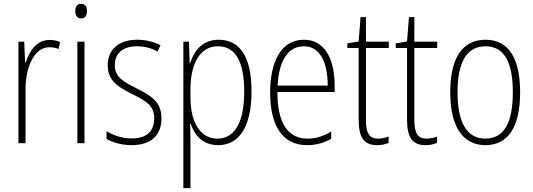

<svg xmlns="http://www.w3.org/2000/svg" viewBox="-20 -746 2778 1000"><path d="M238 -538C169 -538 132 -477 114 -420H111L106 -529H76V0H113V-283C113 -393 157 -500 237 -500C255 -500 272 -496 285 -491L293 -527C276 -535 257 -538 238 -538Z M403 -726C380 -726 372 -709 372 -688C372 -667 382 -650 402 -650C423 -650 433 -666 433 -689C433 -709 425 -726 403 -726ZM420 -529H383V0H420Z M821 -130C821 -220 762 -249 689 -287C618 -323 578 -346 578 -407C578 -471 623 -505 693 -505C731 -505 772 -495 800 -477L816 -510C783 -528 741 -539 694 -539C595 -539 541 -484 541 -407C541 -323 597 -292 673 -254C742 -219 783 -196 783 -130C783 -64 746 -25 666 -25C618 -25 571 -40 535 -63V-22C564 -6 610 10 666 10C769 10 821 -44 821 -130Z M1119 -539C1033 -539 991 -481 970 -416H968L964 -529H935V234H972V-16C972 -48 971 -79 970 -102H973C991 -45 1034 10 1116 10C1223 10 1290 -82 1290 -270C1290 -450 1230 -539 1119 -539ZM1115 -505C1208 -505 1252 -422 1252 -269C1252 -95 1194 -24 1112 -24C1027 -24 972 -103 972 -239V-284C973 -417 1023 -505 1115 -505Z M1563 -539C1445 -539 1387 -427 1387 -263C1387 -98 1447 10 1579 10C1628 10 1668 -2 1705 -23V-61C1661 -35 1625 -24 1581 -24C1477 -24 1424 -110 1425 -267H1723V-300C1723 -428 1678 -539 1563 -539ZM1563 -505C1650 -505 1687 -415 1687 -300H1426C1433 -437 1484 -505 1563 -505Z M1949 -24C1900 -24 1886 -57 1886 -124V-496H2005V-529H1886V-657H1858L1848 -530L1789 -520V-496H1848V-124C1848 -36 1872 10 1943 10C1969 10 1988 5 2004 -2V-35C1990 -29 1970 -24 1949 -24Z M2201 -24C2152 -24 2138 -57 2138 -124V-496H2257V-529H2138V-657H2110L2100 -530L2041 -520V-496H2100V-124C2100 -36 2124 10 2195 10C2221 10 2240 5 2256 -2V-35C2242 -29 2222 -24 2201 -24Z M2689 -265C2689 -433 2635 -539 2509 -539C2387 -539 2325 -442 2325 -266C2325 -90 2388 10 2508 10C2629 10 2689 -89 2689 -265ZM2363 -266C2363 -419 2409 -505 2509 -505C2612 -505 2651 -411 2651 -266C2651 -108 2606 -24 2508 -24C2409 -24 2363 -112 2363 -266Z"/></svg>

Font: Noto Sans Malayalam Condensed ExtraLight
Style: Regular
Weight: 200
Width: 3
Designer: Jelle Bosma - Monotype Design Team
Foundry: Monotype Imaging Inc.
Version: Version 2.104